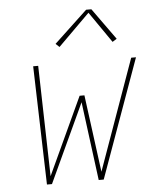

<svg xmlns="http://www.w3.org/2000/svg" viewBox="-53 -792 706 839"><g transform="rotate(-5 300.0 -373.0)"><path d="M119 0 104 -520H126L138 -35L295 -374H316L361 -35L534 -520H555L368 0H346L301 -345L141 0ZM226 -594 210 -609 356 -746H379L478 -608L459 -596L365 -732Z"/></g></svg>

Font: Iosevka SS04 Th Ex Obl
Style: Regular
Weight: 100
Width: 7
Italic angle: -9°
Monospace: yes
Designer: Belleve Invis
Foundry: Belleve Invis
Version: Version 19.0.0; ttfautohint (v1.8.4)